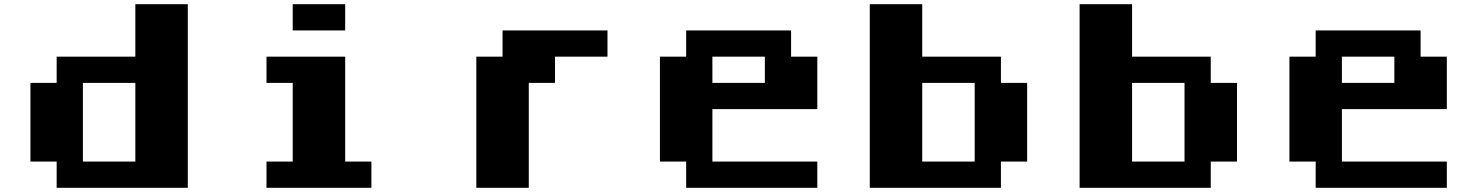

<svg xmlns="http://www.w3.org/2000/svg" viewBox="-20 -895 7040 915"><path d="M625 -875H875V0H250V-125H125V-500H250V-625H625ZM375 -500V-125H625V-500Z M1375 -875H1625V-750H1375ZM1250 -625H1625V-125H1750V0H1250V-125H1375V-500H1250Z M2375 -750H2875V-625H2625V-500H2500V0H2250V-625H2375Z M3250 -750H3750V-625H3875V-375H3375V-125H3875V0H3250V-125H3125V-625H3250ZM3375 -625V-500H3625V-625Z M4125 -875H4375V-625H4750V-500H4875V-125H4750V0H4125ZM4375 -500V-125H4625V-500Z M5125 -875H5375V-625H5750V-500H5875V-125H5750V0H5125ZM5375 -500V-125H5625V-500Z M6250 -750H6750V-625H6875V-375H6375V-125H6875V0H6250V-125H6125V-625H6250ZM6375 -625V-500H6625V-625Z"/></svg>

Font: Dogica
Style: Bold
Weight: 700
Monospace: yes
Designer: Roberto Mocci
Version: Version 001.000